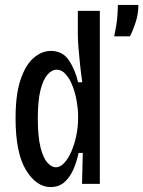

<svg xmlns="http://www.w3.org/2000/svg" viewBox="-20 -744 580 777"><path d="M185 13Q127 13 85 -56Q43 -125 43 -266Q43 -361 63 -421Q83 -481 116 -509.5Q149 -538 186 -538Q233 -538 258.5 -500.5Q284 -463 296 -411H313Q308 -445 304 -482Q300 -519 297.5 -551.5Q295 -584 295 -605V-700H384V0H312L315 -125H298Q291 -91 277.5 -59.5Q264 -28 241.5 -7.5Q219 13 185 13ZM206 -67Q224 -67 240.5 -85Q257 -103 269.5 -132.5Q282 -162 289 -196.5Q296 -231 296 -263V-277Q296 -302 290.5 -334Q285 -366 274 -395Q263 -424 246.5 -443Q230 -462 209 -462Q190 -462 172.5 -442.5Q155 -423 144 -380Q133 -337 133 -265Q133 -191 144 -147.5Q155 -104 172 -85.5Q189 -67 206 -67ZM442 -597Q453 -648 455 -678.5Q457 -709 457 -724H540Q540 -687 528.5 -652.5Q517 -618 506 -597Z"/></svg>

Font: Bricolage Grotesque 10pt Condensed
Style: Regular
Weight: 400
Width: 3
Designer: Mathieu Triay
Foundry: Atelier Triay
Version: Version 1.000; ttfautohint (v1.8.4.7-5d5b);gftools[0.9.29]